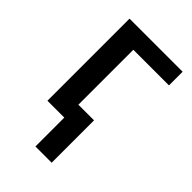

<svg xmlns="http://www.w3.org/2000/svg" viewBox="-220 -622 893 893"><g transform="rotate(45 226.5 -175.0)"><path d="M82 0V-540H431.2V-450.2H196.8V-88.9H299.8V189.9H192.9V0Z"/></g></svg>

Font: Open Sans
Style: SemiBold
Weight: 600
Foundry: Ascender Corporation
Version: Version 1.10